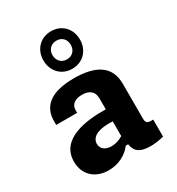

<svg xmlns="http://www.w3.org/2000/svg" viewBox="-203 -980 1026 1116"><g transform="rotate(-30 310.0 -422.0)"><path d="M288 -553C125 -553 64.5 -488 64.5 -395V-369.5H205V-388C205 -425 234.5 -447 282.5 -446.5C327.5 -446 359.5 -426.5 359.5 -377.5V-304C228 -307 47 -284 47 -132.5C47 -44.5 108.5 12 198.5 12C264 12 321 -18 354.5 -63H370.5C377 -18.5 401.5 12 478.5 12C506.5 12 536 8 568.5 0V-114.5C528 -112.5 519.5 -121 519.5 -151.5V-383.5C519.5 -506.5 428.5 -553 288 -553ZM310 -605C382 -605 432.5 -658.5 432.5 -731C432.5 -803.5 382 -856.5 310 -856.5C238 -856.5 187.5 -803.5 187.5 -731C187.5 -658.5 238 -605 310 -605ZM310 -668C272.5 -668 248.5 -695 248.5 -731C248.5 -767 272.5 -793.5 310 -793.5C347.5 -793.5 371 -767 371 -731C371 -695 347.5 -668 310 -668ZM214 -155.5C214 -197 255 -224 334.5 -224L359.5 -223V-124.5C336 -110 309 -101 282 -101C240 -101 214 -122.5 214 -155.5Z"/></g></svg>

Font: Monaspace Neon ExtraBold
Style: Regular
Weight: 800
Designer: Riley Cran & the Lettermatic Team
Foundry: Lettermatic
Version: Version 1.200 (Monaspace Neon)